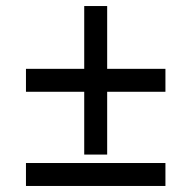

<svg xmlns="http://www.w3.org/2000/svg" viewBox="-20 -693 634 636"><path d="M528 -153V-77H66V-153ZM528 -389H335V-181H259V-389H66V-465H259V-673H335V-465H528Z"/></svg>

Font: Amiko
Style: Regular
Weight: 400
Designer: Pablo Impallari, Rodrigo Fuenzalida, Andres Torresi
Foundry: Impallari Type
Version: Version 1.001; ttfautohint (v1.3)